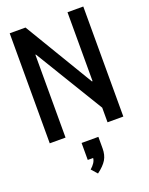

<svg xmlns="http://www.w3.org/2000/svg" viewBox="-165 -739 831 1074"><g transform="rotate(-20 250.0 -202.0)"><path d="M199 160V59H299V128Q299 167 282.5 194.5Q266 222 227 251L196 216Q212 202 221 188Q230 174 231 160ZM375 0V-87L128 -493H125V0H31V-655H125L371 -245H375V-655H469V0Z"/></g></svg>

Font: Lekton
Style: Bold
Weight: 700
Designer: Paolo Mazzetti, Luciano Perondi, Raffaele Flato, Elena Papassissa, Emilio Macchia, Michela Povoleri, Tobias Seemiller, R
Version: Version 34.000